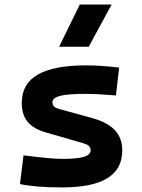

<svg xmlns="http://www.w3.org/2000/svg" viewBox="-20 -815 626 845"><path d="M252.9 9.8C431.6 9.8 518.1 -43.5 518.1 -153.3C518.1 -226.6 474.1 -271 385.3 -295.4L240.2 -335.4C219.7 -341.3 210.9 -348.6 210.9 -365.2C210.9 -391.1 254.4 -401.9 356.4 -401.9C387.2 -401.9 430.7 -399.9 490.2 -395L504.4 -517.6C451.2 -523.9 403.3 -527.3 359.4 -527.3C168.5 -527.3 75.7 -473.6 75.7 -362.3C75.7 -292.5 110.4 -252.9 179.7 -232.9L348.1 -184.1C369.6 -177.7 378.9 -169.4 378.9 -153.8C378.9 -127 341.3 -115.7 252.9 -115.7C221.2 -115.7 165.5 -121.1 83.5 -131.3L67.9 -4.9C113.8 4.9 173.8 9.8 252.9 9.8ZM240.2 -609.4H370.6L471.2 -794.9H331.1Z"/></svg>

Font: Cascadia Mono NF
Style: Bold
Weight: 700
Monospace: yes
Designer: Aaron Bell
Foundry: Saja Typeworks
Version: Version 2404.023